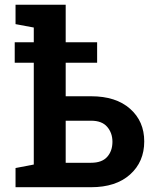

<svg xmlns="http://www.w3.org/2000/svg" viewBox="-20 -782 643 802"><path d="M44.9 0V-80.1L121.1 -94.7V-520H41.5V-605.5H121.1V-667L44.9 -681.2V-762.2H254.4V-605.5H385.7V-520H254.4V-379.9H360.4Q464.4 -379.9 523.4 -327.6Q582.5 -275.4 582.5 -191.4Q582.5 -106 523.2 -53Q463.9 0 360.4 0ZM254.4 -102.1H360.4Q405.8 -102.1 427.7 -126.7Q449.7 -151.4 449.7 -189.9Q449.7 -226.6 427.7 -252.2Q405.8 -277.8 360.4 -277.8H254.4Z"/></svg>

Font: Roboto Slab SemiBold
Style: Regular
Weight: 600
Designer: Google
Version: Version 2.001; ttfautohint (v1.8.3)